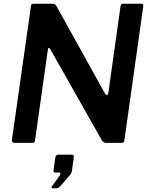

<svg xmlns="http://www.w3.org/2000/svg" viewBox="-20 -762 798 1024"><path d="M734 -742Q746 -742 744 -728L643 -11Q642 0 628 0H544Q538 0 533 -3.5Q528 -7 523 -14L248 -500Q244 -507 240 -506Q236 -505 235 -495L167 -14Q166 -6 162.5 -3Q159 0 149 0H57Q49 0 46 -5.5Q43 -11 44 -19L145 -729Q146 -737 148.5 -739.5Q151 -742 160 -742H259Q269 -742 274 -738Q279 -734 283 -726L540 -263Q545 -255 551 -256Q557 -257 558 -268L623 -730Q625 -738 627.5 -740Q630 -742 638 -742ZM259 242Q255 242 254.5 238Q254 234 258 230L297 177Q303 168 302 163Q301 158 295 158H275Q268 158 266 155Q264 152 266 143L275 78Q278 63 289 63H363Q375 63 374 74L363 153Q361 162 355 169L304 228Q299 234 294 238Q289 242 280 242Z"/></svg>

Font: Libre Franklin Thin SemiBold
Style: Italic
Weight: 600
Italic angle: -8°
Version: Version 3.000